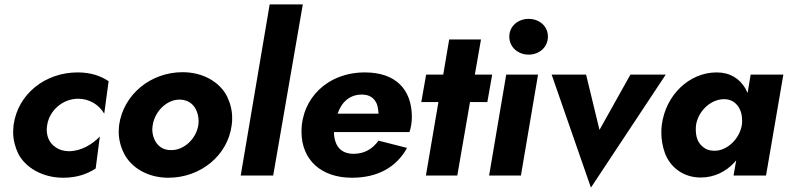

<svg xmlns="http://www.w3.org/2000/svg" viewBox="-20 -800 3592 875"><path d="M195 -230C205 -296 265 -350 336 -350C385 -350 430 -325 455 -282L475 -430C439 -454 394 -470 334 -470C186 -470 62 -372 42 -231C41 -219 40 -208 40 -197C40 -164 48 -132 63 -100C95 -37 173 10 268 10C331 10 377 -7 416 -32L435 -178C400 -141 348 -111 295 -111C294 -111 292 -111 291 -111C269 -112 250 -117 235 -128C203 -148 193 -181 193 -209C193 -216 194 -223 195 -230Z M523 -231C522 -220 521 -210 521 -200C521 -166 529 -133 545 -101C577 -37 652 10 747 10C894 10 1018 -91 1036 -230C1038 -242 1038 -253 1038 -264C1038 -296 1030 -329 1015 -360C983 -424 908 -471 812 -471C667 -471 543 -370 523 -231ZM676 -230C686 -294 741 -346 797 -346C799 -346 800 -346 801 -346C865 -344 885 -287 885 -250C885 -244 885 -237 884 -231C874 -166 818 -116 762 -116C760 -116 759 -116 758 -116C695 -116 674 -174 674 -209C674 -216 675 -223 676 -230Z M1209 -780 1077 0H1225L1360 -780Z M1584 10C1701 10 1787 -38 1835 -126L1705 -159C1678 -122 1642 -99 1591 -99C1547 -99 1519 -120 1508 -157C1504 -170 1502 -183 1502 -198H1846C1853 -217 1857 -245 1857 -266C1857 -393 1783 -470 1643 -470C1472 -470 1354 -351 1354 -200C1354 -70 1445 10 1584 10ZM1518 -282 1519 -283C1537 -336 1575 -369 1629 -369C1664 -369 1685 -354 1697 -327C1702 -314 1704 -299 1705 -282Z M1922 -460 1900 -335H1978L1921 0H2064L2122 -335H2201L2223 -460H2144L2172 -620H2027L2000 -460Z M2301 -633C2301 -585 2341 -551 2389 -551C2438 -551 2477 -585 2477 -633C2477 -681 2438 -714 2389 -714C2341 -714 2301 -681 2301 -633ZM2287 -460 2209 0H2354L2432 -460Z M2494 -460 2673 55 3014 -460H2853L2712 -208L2651 -460Z M3401 -460 3387 -376C3384 -383 3380 -390 3377 -397C3350 -442 3307 -470 3246 -470C3122 -470 3014 -368 2996 -231C2994 -218 2994 -206 2994 -194C2994 -164 2999 -134 3010 -103C3033 -40 3092 9 3173 9C3234 9 3288 -17 3328 -61C3330 -64 3332 -66 3335 -69L3323 0H3471L3550 -460ZM3152 -230C3162 -295 3220 -348 3279 -348C3281 -348 3282 -348 3283 -348C3311 -347 3332 -334 3346 -312C3360 -290 3362 -267 3362 -250C3362 -244 3362 -238 3361 -231C3350 -164 3291 -113 3238 -113C3237 -113 3235 -113 3234 -113C3214 -113 3197 -119 3184 -130C3156 -152 3151 -184 3151 -209C3151 -216 3151 -223 3152 -230Z"/></svg>

Font: Jost
Style: Bold Italic
Weight: 700
Italic angle: -5°
Version: Version 3.710